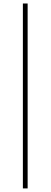

<svg xmlns="http://www.w3.org/2000/svg" viewBox="-20 -800 282 1070"><path d="M107.5 250V-780.5H134V250Z"/></svg>

Font: Bodoni Moda 9pt Medium
Style: Regular
Weight: 500
Designer: Owen Earl
Foundry: indestructible type
Version: Version 2.005